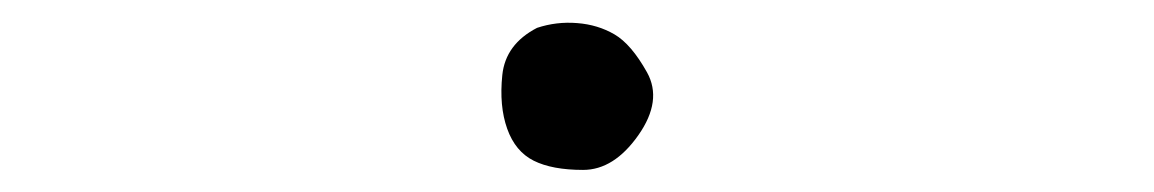

<svg xmlns="http://www.w3.org/2000/svg" viewBox="-20 -448 1040 173"><path d="M463.9 -422.9Q481.4 -428.7 500 -427.2Q518.6 -425.8 533.7 -417Q548.8 -408.2 563 -382.8Q577.1 -357.4 555.2 -326.2Q533.2 -294.9 505.4 -294.9Q477.5 -294.9 460.9 -303.2Q444.3 -311.5 437 -332Q429.7 -352.5 432.6 -380.4Q435.5 -408.2 463.9 -422.9Z"/></svg>

Font: NaikaiFont
Style: Regular
Weight: 400
Version: Version 1.67